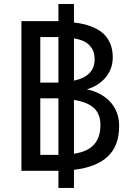

<svg xmlns="http://www.w3.org/2000/svg" viewBox="-20 -836 638 942"><path d="M85 2V-732.4H246.1H266.6V-816.4H342.8V-725.6Q437.5 -714.8 486.3 -671.9Q533.2 -627.9 533.2 -554.7Q533.2 -493.2 492.2 -449.2Q458 -413.1 406.2 -397.5Q472.7 -383.8 515.6 -341.8Q564.5 -293 564.5 -216.8Q564.5 -120.1 508.8 -68.4Q453.1 -15.6 342.8 -2.9V85.9H266.6V2H254.9ZM177.7 -430.7H236.3H266.6V-654.3H258.8H177.7ZM177.7 -76.2H266.6V-353.5H255.9Q243.2 -354.5 236.3 -353.5H177.7ZM342.8 -82Q473.6 -99.6 472.7 -223.6Q472.7 -275.4 441.4 -305.7Q408.2 -335.9 342.8 -345.7ZM342.8 -440.4Q444.3 -461.9 444.3 -544.9Q444.3 -587.9 419.9 -612.3Q398.4 -638.7 342.8 -647.5Z"/></svg>

Font: RobotoJAA
Style: Medium
Weight: 500
Version: Version 2.05; 2016-11-05